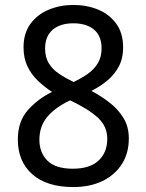

<svg xmlns="http://www.w3.org/2000/svg" viewBox="-20 -745 591 775"><path d="M276 10Q169 10 110.5 -41.5Q52 -93 52 -182Q52 -255 92.5 -300.5Q133 -346 190 -374Q158 -395 132 -420Q106 -445 90.5 -478Q75 -511 75 -554Q75 -611 103 -649Q131 -687 177 -706Q223 -725 276 -725Q331 -725 376.5 -706Q422 -687 449.5 -649Q477 -611 477 -553Q477 -510 460 -477.5Q443 -445 414.5 -421Q386 -397 349 -378Q387 -358 421.5 -331.5Q456 -305 478 -269.5Q500 -234 500 -186Q500 -126 471.5 -82Q443 -38 393 -14Q343 10 276 10ZM274 -64Q343 -64 378 -97Q413 -130 413 -185Q413 -235 375 -270Q337 -305 263 -340Q202 -311 170.5 -273Q139 -235 139 -181Q139 -129 171.5 -96.5Q204 -64 274 -64ZM277 -414Q309 -429 334.5 -447Q360 -465 375 -490Q390 -515 390 -550Q390 -600 359.5 -625.5Q329 -651 275 -651Q241 -651 215.5 -639.5Q190 -628 176 -605.5Q162 -583 162 -550Q162 -514 177 -489.5Q192 -465 218 -447.5Q244 -430 277 -414Z"/></svg>

Font: lgurmukhi85
Style: Book
Weight: 400
Designer: Jelle Bosma - Monotype Design Team
Foundry: Monotype Imaging Inc.
Version: Version 2.003